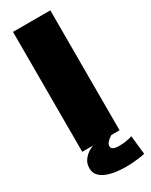

<svg xmlns="http://www.w3.org/2000/svg" viewBox="-219 -720 736 936"><g transform="rotate(-30 149.0 -252.0)"><path d="M41.5 0V-675H251.5V0ZM189.5 170.5Q165.5 170.5 138.2 167.2Q111 164 86.8 155Q62.5 146 47 129.8Q31.5 113.5 31.5 87.5Q31.5 59.5 46.5 40.5Q61.5 21.5 78.8 11.5Q96 1.5 103 0H205.5Q202.5 1.5 193.8 7.8Q185 14 177.2 23.2Q169.5 32.5 169.5 43Q169.5 55 181 60.2Q192.5 65.5 211.5 65.5Q233 65.5 256.2 61.5Q279.5 57.5 286.5 53.5L298 159.5Q293 161.5 260 166Q227 170.5 189.5 170.5Z"/></g></svg>

Font: Anybody Black
Style: Regular
Weight: 900
Designer: Tyler Finck
Foundry: Etcetera Type Company
Version: Version 1.010; ttfautohint (v1.8.3) -l 8 -r 50 -G 200 -x 14 